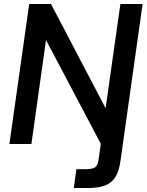

<svg xmlns="http://www.w3.org/2000/svg" viewBox="-20 -720 733 960"><path d="M27 0 126 -700H235L508 -179L582 -700H693L583 80Q576 136 556.5 166Q537 196 503.5 208Q470 220 420 220H349L362 126H409Q444 126 457 115.5Q470 105 474 71L484 -1L210 -520L137 0Z"/></svg>

Font: Host Grotesk Medium
Style: Italic
Weight: 500
Italic angle: -8°
Designer: Doğukan Karapınar based on Poppins by Indian Type Foundry, Jonny Pinhorn
Foundry: Element Type
Version: Version 1.001; ttfautohint (v1.8.4.7-5d5b)